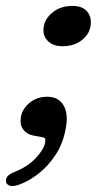

<svg xmlns="http://www.w3.org/2000/svg" viewBox="-34 -460 367 648"><path d="M79 -2.5Q57.5 -6 45.2 -22Q33 -38 36 -61Q39 -89.5 64 -111.5Q89 -133.5 125.5 -133.5Q162 -133.5 179.2 -106.5Q196.5 -79.5 189 -33Q180.5 21 154.8 60.8Q129 100.5 96 126Q63 151.5 32.5 162.5Q12 170 0.5 167Q-11 164 -13.5 154.5Q-15.5 143.5 -9 135.5Q-2.5 127.5 16 120Q59.5 102.5 86.5 73.8Q113.5 45 118 23Q121 7.5 115.8 5.2Q110.5 3 98 1ZM177.5 -304Q144.5 -304 127.2 -322Q110 -340 113 -365.5Q116 -395.5 143 -417.8Q170 -440 210.5 -440Q244 -440 259.8 -421.5Q275.5 -403 272 -375Q269 -346 242.8 -325Q216.5 -304 177.5 -304Z"/></svg>

Font: Fraunces 9pt S100
Style: Italic
Weight: 400
Italic angle: -16°
Version: Version 1.000; ttfautohint (v1.8.3)